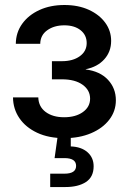

<svg xmlns="http://www.w3.org/2000/svg" viewBox="-20 -547 516 771"><path d="M238.8 7.8Q175.3 7.8 129.2 -13.9Q83 -35.6 57.9 -72.5Q32.7 -109.4 32.2 -155.8H133.8Q134.8 -118.7 163.3 -97.4Q191.9 -76.2 237.3 -76.2Q283.7 -76.2 312.7 -96.9Q341.8 -117.7 341.8 -150.9Q341.8 -185.1 311.5 -206.8Q281.2 -228.5 228.5 -228.5H188.5V-301.3H228.5Q272.9 -301.3 300.5 -321.3Q328.1 -341.3 328.1 -374Q328.1 -406.2 303.5 -425.8Q278.8 -445.3 238.3 -445.3Q197.3 -445.3 169.7 -425.5Q142.1 -405.8 141.6 -371.1H43.5Q43.9 -416.5 69.3 -451.7Q94.7 -486.8 138.4 -506.8Q182.1 -526.9 238.8 -526.9Q294.4 -526.9 336.7 -507.6Q378.9 -488.3 402.6 -455.8Q426.3 -423.3 426.3 -382.8Q426.3 -339.4 398.7 -308.8Q371.1 -278.3 324.2 -269V-268.1Q381.8 -260.7 413.6 -226.6Q445.3 -192.4 445.3 -144.5Q445.3 -100.6 418.7 -66.2Q392.1 -31.7 345.5 -12Q298.8 7.8 238.8 7.8ZM181.6 204.1V150.4H238.8Q285.6 150.4 285.6 119.1Q285.6 87.9 238.8 87.9H199.2L214.8 -22.9H264.2V41Q306.6 42.5 331.3 64.2Q356 85.9 356 120.6Q356 163.6 325.2 183.8Q294.4 204.1 242.2 204.1Z"/></svg>

Font: Inter Display Medium
Style: Regular
Weight: 500
Designer: Rasmus Andersson
Foundry: rsms
Version: Version 4.001;git-9221beed3